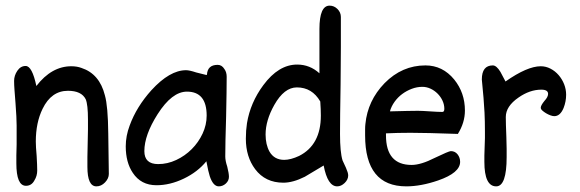

<svg xmlns="http://www.w3.org/2000/svg" viewBox="-20 -661 2058 681"><path d="M322 0Q290 0 290 -69Q290 -83 290 -104Q290 -125 291 -153Q292 -181 292 -202Q292 -223 292 -237Q292 -290 284 -309Q269 -339 221 -339Q162 -339 131 -275Q107 -226 107 -159Q107 -141 110 -108Q111 -91 111.5 -78Q112 -65 112 -56Q112 -37 102 -21Q92 -2 72 -2Q38 -2 38 -82Q38 -93 38 -109.5Q38 -126 39 -149V-216Q39 -229 38 -249Q37 -269 35 -295Q33 -321 31.5 -340.5Q30 -360 30 -374Q30 -393 41.5 -410Q53 -427 71 -427Q94 -427 109 -356Q163 -426 233 -426Q253 -426 269 -420Q333 -399 352 -323Q363 -285 364 -187L366 -44Q366 -28 352.5 -14Q339 0 322 0Z M756 0Q736 0 724 -36Q719 -51 712 -89Q681 -51 632 -27.5Q583 -4 535 -4Q480 -4 451 -48Q426 -85 426 -142Q426 -179 440 -216Q464 -282 517 -341Q582 -412 640 -412Q652 -412 676 -404Q702 -397 712 -395L714 -396Q716 -431 752 -431Q767 -431 776 -416Q784 -405 784 -389Q784 -365 783.5 -330Q783 -295 782 -247Q779 -153 779 -106Q779 -91 786 -70Q792 -46 792 -34Q792 -20 781 -10Q770 0 756 0ZM541 -79Q574 -79 605 -93.5Q636 -108 660 -132Q684 -156 698.5 -187Q713 -218 713 -251Q713 -336 643 -336Q590 -336 539 -256Q492 -182 492 -125Q492 -79 541 -79Z M1176 0Q1142 0 1128 -74Q1111 -64 1094.5 -54Q1078 -44 1061 -34Q1019 -13 985 -13Q921 -13 885 -61Q852 -105 852 -169Q852 -184 853 -197.5Q854 -211 856 -224Q868 -297 914 -359Q968 -432 1034 -432Q1079 -432 1113 -401V-558Q1113 -641 1149 -641Q1165 -641 1177 -629Q1189 -617 1189 -601Q1189 -587 1189 -558Q1189 -529 1189 -494.5Q1189 -460 1188.5 -424Q1188 -388 1188 -359Q1187 -301 1186.5 -258Q1186 -215 1186 -186Q1186 -121 1195 -92L1207 -66Q1215 -48 1215 -39Q1215 -24 1202.5 -12Q1190 0 1176 0ZM988 -94Q1011 -94 1041 -108Q1118 -147 1118 -251Q1118 -262 1117.5 -274.5Q1117 -287 1116 -301Q1087 -351 1033 -351Q988 -351 953 -289Q922 -234 922 -184Q922 -148 936 -123Q953 -94 988 -94Z M1421 0Q1275 0 1275 -181Q1275 -192 1275 -202.5Q1275 -213 1276 -221Q1284 -304 1344 -366Q1406 -429 1489 -429Q1550 -429 1591 -379Q1629 -332 1629 -269Q1629 -226 1604 -186Q1547 -188 1505 -189Q1463 -190 1436 -190Q1413 -190 1391 -189.5Q1369 -189 1349 -188V-181Q1349 -76 1440 -76Q1473 -76 1522 -101Q1572 -125 1579 -125Q1594 -125 1603 -113.5Q1612 -102 1612 -87Q1612 -48 1534 -21Q1473 0 1421 0ZM1549 -264Q1556 -264 1556 -275Q1556 -290 1549.5 -304Q1543 -318 1532 -329Q1521 -340 1507 -346.5Q1493 -353 1478 -353Q1459 -353 1440.5 -346Q1422 -339 1406.5 -327.5Q1391 -316 1379.5 -300Q1368 -284 1363 -266Q1400 -267 1424.5 -267.5Q1449 -268 1462 -268Q1469 -268 1480 -267.5Q1491 -267 1505 -266Q1519 -265 1530 -264.5Q1541 -264 1549 -264Z M1740 0Q1698 0 1698 -87Q1698 -96 1698 -109.5Q1698 -123 1699 -141Q1700 -158 1700 -171.5Q1700 -185 1700 -194Q1700 -232 1698.5 -262Q1697 -292 1695 -314L1689 -379Q1689 -429 1728 -429Q1741 -429 1755 -406L1773 -372Q1850 -426 1898 -426Q1916 -426 1932.5 -417.5Q1949 -409 1961.5 -394.5Q1974 -380 1981 -362Q1988 -344 1988 -325Q1988 -301 1979 -278Q1967 -249 1946 -249Q1940 -249 1932 -252Q1924 -255 1916.5 -259.5Q1909 -264 1903.5 -269Q1898 -274 1898 -279Q1898 -287 1911 -303Q1924 -317 1924 -328Q1924 -343 1900 -343Q1859 -343 1819 -315Q1774 -284 1774 -246Q1774 -235 1774.5 -217Q1775 -199 1776 -175Q1777 -151 1777 -133Q1777 -115 1777 -104Q1777 0 1740 0Z"/></svg>

Font: Dongol
Style: Regular
Weight: 400
Designer: Abdo Mohamed and Ibrahim Hamdi
Foundry: Protype Foundry
Version: Version 1.000;hotconv 1.0.109;makeotfexe 2.5.65596